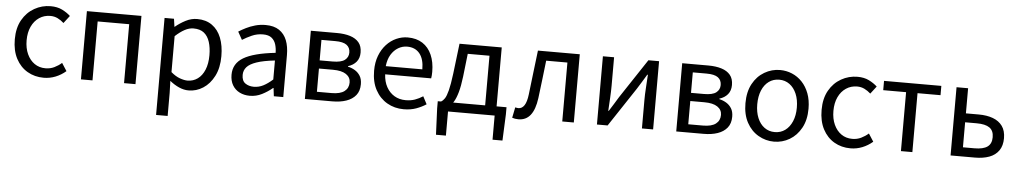

<svg xmlns="http://www.w3.org/2000/svg" viewBox="-41 -925 8059 1522"><g transform="rotate(5 3989.0 -164.0)"><path d="M306 13Q234 13 176.5 -20.5Q119 -54 85.5 -117.5Q52 -181 52 -271Q52 -362 88 -425.5Q124 -489 184 -523Q244 -557 313 -557Q366 -557 404.5 -538Q443 -519 471 -493L425 -433Q402 -454 375.5 -467Q349 -480 317 -480Q268 -480 229 -454Q190 -428 168 -381Q146 -334 146 -271Q146 -209 167.5 -162Q189 -115 226.5 -89Q264 -63 314 -63Q352 -63 384 -78.5Q416 -94 442 -117L482 -55Q445 -23 400 -5Q355 13 306 13Z M602 0V-543H1036V0H945V-469H694V0Z M1220 229V-543H1295L1304 -480H1306Q1343 -511 1387.5 -534Q1432 -557 1479 -557Q1549 -557 1597.5 -522.5Q1646 -488 1670.5 -426Q1695 -364 1695 -280Q1695 -187 1661.5 -121.5Q1628 -56 1574.5 -21.5Q1521 13 1459 13Q1422 13 1384 -3.5Q1346 -20 1309 -50L1312 45V229ZM1444 -64Q1489 -64 1524.5 -89.5Q1560 -115 1580 -163.5Q1600 -212 1600 -279Q1600 -339 1585.5 -384.5Q1571 -430 1540 -455Q1509 -480 1456 -480Q1422 -480 1386.5 -461Q1351 -442 1312 -406V-120Q1348 -89 1383 -76.5Q1418 -64 1444 -64Z M1946 13Q1901 13 1865 -5Q1829 -23 1808.5 -57.5Q1788 -92 1788 -141Q1788 -230 1867.5 -277.5Q1947 -325 2121 -344Q2121 -379 2111.5 -410.5Q2102 -442 2078 -461.5Q2054 -481 2009 -481Q1962 -481 1920.5 -462.5Q1879 -444 1846 -423L1811 -486Q1836 -502 1869 -518.5Q1902 -535 1941 -546Q1980 -557 2024 -557Q2090 -557 2131.5 -529Q2173 -501 2192.5 -451.5Q2212 -402 2212 -334V0H2137L2129 -65H2126Q2088 -33 2042.5 -10Q1997 13 1946 13ZM1972 -61Q2011 -61 2046.5 -79Q2082 -97 2121 -132V-283Q2030 -273 1976 -254.5Q1922 -236 1899 -209.5Q1876 -183 1876 -147Q1876 -100 1904 -80.5Q1932 -61 1972 -61Z M2384 0V-543H2592Q2652 -543 2697 -529Q2742 -515 2767 -485Q2792 -455 2792 -405Q2792 -360 2768 -331Q2744 -302 2702 -289V-285Q2733 -278 2758.5 -262.5Q2784 -247 2800 -221Q2816 -195 2816 -155Q2816 -101 2788.5 -67Q2761 -33 2713 -16.5Q2665 0 2602 0ZM2474 -315H2577Q2645 -315 2674 -337.5Q2703 -360 2703 -397Q2703 -436 2675 -457Q2647 -478 2583 -478H2474ZM2474 -65H2591Q2659 -65 2692.5 -90.5Q2726 -116 2726 -161Q2726 -202 2690.5 -226Q2655 -250 2586 -250H2474Z M3171 13Q3098 13 3039 -21Q2980 -55 2945.5 -118.5Q2911 -182 2911 -271Q2911 -338 2931 -390.5Q2951 -443 2985.5 -480.5Q3020 -518 3064 -537.5Q3108 -557 3154 -557Q3224 -557 3272 -526Q3320 -495 3345.5 -437.5Q3371 -380 3371 -302Q3371 -287 3370 -274Q3369 -261 3367 -250H3001Q3004 -192 3027.5 -149.5Q3051 -107 3090 -83.5Q3129 -60 3181 -60Q3221 -60 3253.5 -71.5Q3286 -83 3317 -103L3349 -42Q3314 -19 3270 -3Q3226 13 3171 13ZM3000 -315H3291Q3291 -397 3255.5 -440.5Q3220 -484 3156 -484Q3118 -484 3084.5 -464Q3051 -444 3028.5 -407Q3006 -370 3000 -315Z M3523 0V192H3444L3435 -17V-74H3982V-17L3973 192H3894V0ZM3812 -28V-469H3639L3618 -285Q3609 -210 3595 -160.5Q3581 -111 3563 -82Q3545 -53 3524.5 -39Q3504 -25 3483 -21L3461 -74Q3477 -83 3490 -102.5Q3503 -122 3515 -168.5Q3527 -215 3538 -302L3567 -543H3903V-28Z M4084 13Q4069 13 4057.5 11Q4046 9 4034 5L4051 -79Q4057 -78 4063 -76.5Q4069 -75 4076 -75Q4105 -75 4123.5 -103Q4142 -131 4149 -190Q4160 -279 4170 -367.5Q4180 -456 4191 -543H4524V0H4432V-469H4263Q4254 -393 4245.5 -318.5Q4237 -244 4227 -167Q4215 -77 4179.5 -32Q4144 13 4084 13Z M4708 0V-543H4797V-316Q4797 -273 4794 -220.5Q4791 -168 4788 -116H4792Q4808 -141 4828.5 -174Q4849 -207 4864 -232L5070 -543H5155V0H5066V-227Q5066 -270 5069.5 -322.5Q5073 -375 5076 -428H5071Q5056 -403 5035.5 -369.5Q5015 -336 4999 -311L4793 0Z M5339 0V-543H5547Q5607 -543 5652 -529Q5697 -515 5722 -485Q5747 -455 5747 -405Q5747 -360 5723 -331Q5699 -302 5657 -289V-285Q5688 -278 5713.5 -262.5Q5739 -247 5755 -221Q5771 -195 5771 -155Q5771 -101 5743.5 -67Q5716 -33 5668 -16.5Q5620 0 5557 0ZM5429 -315H5532Q5600 -315 5629 -337.5Q5658 -360 5658 -397Q5658 -436 5630 -457Q5602 -478 5538 -478H5429ZM5429 -65H5546Q5614 -65 5647.5 -90.5Q5681 -116 5681 -161Q5681 -202 5645.5 -226Q5610 -250 5541 -250H5429Z M6117 13Q6051 13 5993 -20.5Q5935 -54 5900.5 -117.5Q5866 -181 5866 -271Q5866 -362 5900.5 -425.5Q5935 -489 5993 -523Q6051 -557 6117 -557Q6167 -557 6212.5 -538Q6258 -519 6293 -482Q6328 -445 6348 -392Q6368 -339 6368 -271Q6368 -181 6333 -117.5Q6298 -54 6241 -20.5Q6184 13 6117 13ZM6117 -63Q6164 -63 6199.5 -89Q6235 -115 6255 -162Q6275 -209 6275 -271Q6275 -334 6255 -381Q6235 -428 6199.5 -454Q6164 -480 6117 -480Q6070 -480 6034.5 -454Q5999 -428 5979.5 -381Q5960 -334 5960 -271Q5960 -209 5979.5 -162Q5999 -115 6034.5 -89Q6070 -63 6117 -63Z M6726 13Q6654 13 6596.5 -20.5Q6539 -54 6505.5 -117.5Q6472 -181 6472 -271Q6472 -362 6508 -425.5Q6544 -489 6604 -523Q6664 -557 6733 -557Q6786 -557 6824.5 -538Q6863 -519 6891 -493L6845 -433Q6822 -454 6795.5 -467Q6769 -480 6737 -480Q6688 -480 6649 -454Q6610 -428 6588 -381Q6566 -334 6566 -271Q6566 -209 6587.5 -162Q6609 -115 6646.5 -89Q6684 -63 6734 -63Q6772 -63 6804 -78.5Q6836 -94 6862 -117L6902 -55Q6865 -23 6820 -5Q6775 13 6726 13Z M7127 0V-469H6945V-543H7401V-469H7218V0Z M7522 0V-543H7614V-343H7716Q7781 -343 7829.5 -325Q7878 -307 7905 -269.5Q7932 -232 7932 -173Q7932 -113 7905 -74.5Q7878 -36 7829.5 -18Q7781 0 7716 0ZM7614 -73H7706Q7775 -73 7808.5 -97Q7842 -121 7842 -173Q7842 -225 7808.5 -248.5Q7775 -272 7706 -272H7614Z"/></g></svg>

Font: Noto Sans TC
Style: Regular
Weight: 400
Designer: Ryoko NISHIZUKA  (kana, bopomofo & ideographs); Paul D. Hunt (Latin, Greek & Cyrillic); Sandoll Communications , Soo-you
Foundry: Adobe
Version: Version 2.004-H2;hotconv 1.0.118;makeotfexe 2.5.65603